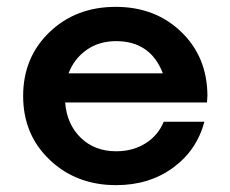

<svg xmlns="http://www.w3.org/2000/svg" viewBox="-20 -530 670 560"><path d="M585 -252.5 583.8 -231.2H170Q175 -167.5 215.6 -128.1Q256.2 -88.8 318.8 -88.8Q367.5 -88.8 404.4 -111.9Q441.2 -135 457.5 -175H576.2Q553.8 -91.2 484.4 -40.6Q415 10 318.8 10Q202.5 10 125 -63.8Q47.5 -137.5 47.5 -250Q47.5 -362.5 124.4 -436.2Q201.2 -510 317.5 -510Q432.5 -510 508.1 -437.5Q583.8 -365 585 -252.5ZM318.8 -410Q268.8 -410 232.5 -384.4Q196.2 -358.8 180 -316.2H455Q418.8 -410 318.8 -410Z"/></svg>

Font: Now Alt Medium
Style: Regular
Weight: 500
Designer: Alfredo Marco Pradil
Foundry: Alfredo Marco Pradil
Version: Version 1.002;PS 001.002;hotconv 1.0.88;makeotf.lib2.5.64775